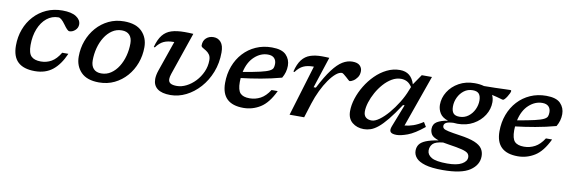

<svg xmlns="http://www.w3.org/2000/svg" viewBox="-54 -944 4735 1595"><g transform="rotate(10 2314.0 -146.5)"><path d="M347 -463Q292 -463 249.5 -428.5Q207 -394 182.8 -333.8Q158.5 -273.5 158.5 -196.5Q158.5 -128 184.8 -102.2Q211 -76.5 265 -76.5Q314 -76.5 354.5 -99.8Q395 -123 428.5 -179H480.5Q439.5 -84.5 379.5 -36.8Q319.5 11 230 11Q135 11 87.2 -33.8Q39.5 -78.5 39.5 -171.5Q39.5 -245 63.5 -309.2Q87.5 -373.5 131.8 -422Q176 -470.5 236.5 -497.8Q297 -525 370.5 -525Q447.5 -525 487 -499Q526.5 -473 526.5 -434.5Q526.5 -405.5 504.2 -385.2Q482 -365 456 -365Q447 -365 434.2 -378Q421.5 -391 405 -414.5Q370.5 -463 347 -463Z M890.5 -525Q992.5 -525 1042.8 -473.2Q1093 -421.5 1093 -342Q1093 -271.5 1069.5 -208Q1046 -144.5 1002.8 -95.2Q959.5 -46 900.8 -17.5Q842 11 771 11Q669.5 11 619.2 -40.8Q569 -92.5 569 -172Q569 -242.5 592.5 -306Q616 -369.5 659 -418.8Q702 -468 761 -496.5Q820 -525 890.5 -525ZM776.5 -66Q822 -66 858.2 -90.5Q894.5 -115 920.2 -156Q946 -197 959.5 -248.2Q973 -299.5 973 -353Q973 -399 950.2 -423.5Q927.5 -448 885.5 -448Q840 -448 803.8 -423.5Q767.5 -399 741.8 -358Q716 -317 702.5 -265.8Q689 -214.5 689 -161Q689 -115 711.8 -90.5Q734.5 -66 776.5 -66Z M1731.5 -411.5Q1731.5 -321 1701.2 -244Q1671 -167 1619.8 -109.8Q1568.5 -52.5 1504.8 -20.8Q1441 11 1374 11Q1300.5 11 1263.8 -17.2Q1227 -45.5 1227 -98Q1227 -130.5 1241 -171.5L1330 -428H1324.5Q1276 -428 1242 -412.5Q1208 -397 1178 -356L1169.5 -359Q1187 -424.5 1216 -460.5Q1245 -496.5 1289.8 -510.8Q1334.5 -525 1400.5 -525Q1419.5 -525 1436.2 -524.5Q1453 -524 1474 -522.5L1350.5 -162Q1342 -136 1342 -119Q1342 -94 1359.8 -83.2Q1377.5 -72.5 1413 -72.5Q1453 -72.5 1493.5 -93Q1534 -113.5 1567.8 -149.2Q1601.5 -185 1622.2 -231.2Q1643 -277.5 1643 -329Q1643 -359.5 1630.2 -377Q1617.5 -394.5 1600.8 -404.5Q1584 -414.5 1571.2 -422.2Q1558.5 -430 1558.5 -440.5Q1558.5 -480 1583.2 -502.5Q1608 -525 1645.5 -525Q1683.5 -525 1707.5 -497Q1731.5 -469 1731.5 -411.5Z M2247 -176Q2197 -70.5 2131.2 -29.8Q2065.5 11 1989.5 11Q1804.5 11 1804.5 -167Q1804.5 -243.5 1829 -308.8Q1853.5 -374 1898 -422.5Q1942.5 -471 2003.5 -498Q2064.5 -525 2137.5 -525Q2222 -525 2257.8 -488Q2293.5 -451 2293.5 -397.5Q2293.5 -342 2264 -292.5Q2179.5 -269.5 2091.5 -254Q2003.5 -238.5 1925 -229.5Q1923.5 -213.5 1923.5 -196.5Q1923.5 -128 1947.5 -102.2Q1971.5 -76.5 2026.5 -76.5Q2075 -76.5 2117.8 -99.2Q2160.5 -122 2195 -176ZM2115 -461Q2054 -461 2002.8 -414.2Q1951.5 -367.5 1932.5 -282Q2025 -298 2076.8 -310Q2128.5 -322 2151.8 -333.8Q2175 -345.5 2180.5 -359.8Q2186 -374 2186 -394Q2186 -424.5 2168.2 -442.8Q2150.5 -461 2115 -461Z M2507.5 -428H2502.5Q2453.5 -428 2419.8 -412.5Q2386 -397 2356 -356L2347 -359Q2363 -424.5 2391.2 -460.5Q2419.5 -496.5 2461 -510.5Q2502.5 -524.5 2557.5 -524.5Q2575.5 -524.5 2590 -524Q2604.5 -523.5 2621 -522.5L2535 -259.5H2554Q2606 -360.5 2649.8 -418.2Q2693.5 -476 2734 -500.5Q2774.5 -525 2816.5 -525Q2860 -525 2879.5 -505.5Q2899 -486 2899 -459Q2899 -428 2884 -406.2Q2869 -384.5 2850.2 -373Q2831.5 -361.5 2820 -361.5Q2817.5 -361.5 2807.5 -370.5Q2797.5 -379.5 2786 -390Q2774.5 -400.5 2763.2 -409Q2752 -417.5 2746.5 -417.5Q2723 -417.5 2695.2 -394Q2667.5 -370.5 2638.8 -329.5Q2610 -288.5 2584.2 -235.2Q2558.5 -182 2539.5 -122.5L2501 0H2378Z M3231.5 -53 3305.5 -242.5H3292Q3239.5 -162 3198.5 -112Q3157.5 -62 3124.5 -35.2Q3091.5 -8.5 3062.8 1.2Q3034 11 3005.5 11Q2947 11 2907.2 -21.8Q2867.5 -54.5 2867.5 -117.5Q2867.5 -168 2885.5 -224Q2903.5 -280 2935.8 -333.2Q2968 -386.5 3011.8 -430Q3055.5 -473.5 3107.8 -499.2Q3160 -525 3217 -525Q3266 -525 3297 -499.8Q3328 -474.5 3342.5 -426.5L3402.5 -514H3488.5L3334 -77.5Q3368 -80 3406.5 -93.2Q3445 -106.5 3488 -134.5L3511 -96.5Q3431 -31 3374 -10Q3317 11 3281.5 11Q3243 11 3230.5 -3.8Q3218 -18.5 3231.5 -53ZM2989 -136Q2989 -103 3007.2 -87Q3025.5 -71 3057 -71Q3085 -71 3121.5 -97.5Q3158 -124 3195.8 -168.2Q3233.5 -212.5 3266.5 -265.8Q3299.5 -319 3320 -373L3331.5 -401.5Q3312.5 -431 3289.2 -442.8Q3266 -454.5 3239 -454.5Q3199.5 -454.5 3162.5 -432.8Q3125.5 -411 3094 -375.5Q3062.5 -340 3039 -297.5Q3015.5 -255 3002.2 -212.8Q2989 -170.5 2989 -136Z M3709 232Q3616 232 3561.8 216Q3507.5 200 3484 173Q3460.5 146 3460.5 112.5Q3460.5 81.5 3476.2 59.2Q3492 37 3529.8 21.5Q3567.5 6 3634 -5Q3586 -21 3572.8 -42.5Q3559.5 -64 3559.5 -88.5Q3559.5 -130.5 3592.8 -150.5Q3626 -170.5 3682.5 -179.5Q3634.5 -195 3614.2 -227.2Q3594 -259.5 3593.5 -298Q3593.5 -357 3626 -409Q3658.5 -461 3716 -493Q3773.5 -525 3848 -525Q3893.5 -525 3927 -515Q3975 -515 4020.8 -516.5Q4066.5 -518 4101 -519.2Q4135.5 -520.5 4149 -520.5Q4157 -520.5 4157 -514Q4157 -507 4150.8 -493.2Q4144.5 -479.5 4135.2 -464.8Q4126 -450 4116.8 -440Q4107.5 -430 4102 -430Q4096.5 -430 4073.8 -437Q4051 -444 4006 -454Q4019 -428.5 4019.5 -395Q4019.5 -336 3987 -284.2Q3954.5 -232.5 3897 -200.2Q3839.5 -168 3765 -168Q3746.5 -168 3730 -170Q3684.5 -167.5 3668.2 -157.2Q3652 -147 3652 -130.5Q3652 -117.5 3661.5 -109Q3671 -100.5 3702.8 -93.5Q3734.5 -86.5 3800 -77Q3881 -65.5 3926.5 -46.8Q3972 -28 3990.5 -0.8Q4009 26.5 4009 63Q4009 137 3938.2 184.5Q3867.5 232 3709 232ZM3771.5 -228.5Q3813 -229 3844.5 -252.8Q3876 -276.5 3893.5 -313.5Q3911 -350.5 3911 -390Q3910.5 -428 3894.5 -446.2Q3878.5 -464.5 3842 -464.5Q3800 -464.5 3768.8 -440.8Q3737.5 -417 3720 -380Q3702.5 -343 3702.5 -303.5Q3702.5 -265 3718.5 -246.5Q3734.5 -228 3771.5 -228.5ZM3567 91Q3567 127.5 3604.8 149.8Q3642.5 172 3737.5 172Q3818 172 3859.5 148.8Q3901 125.5 3901 91Q3901 71 3887.8 58Q3874.5 45 3835.8 35Q3797 25 3721.5 14Q3696 10.5 3674.5 6Q3610.5 12.5 3588.8 35.2Q3567 58 3567 91Z M4561.5 -176Q4511.5 -70.5 4445.8 -29.8Q4380 11 4304 11Q4119 11 4119 -167Q4119 -243.5 4143.5 -308.8Q4168 -374 4212.5 -422.5Q4257 -471 4318 -498Q4379 -525 4452 -525Q4536.5 -525 4572.2 -488Q4608 -451 4608 -397.5Q4608 -342 4578.5 -292.5Q4494 -269.5 4406 -254Q4318 -238.5 4239.5 -229.5Q4238 -213.5 4238 -196.5Q4238 -128 4262 -102.2Q4286 -76.5 4341 -76.5Q4389.5 -76.5 4432.2 -99.2Q4475 -122 4509.5 -176ZM4429.5 -461Q4368.5 -461 4317.2 -414.2Q4266 -367.5 4247 -282Q4339.5 -298 4391.2 -310Q4443 -322 4466.2 -333.8Q4489.5 -345.5 4495 -359.8Q4500.5 -374 4500.5 -394Q4500.5 -424.5 4482.8 -442.8Q4465 -461 4429.5 -461Z"/></g></svg>

Font: Newsreader Caption Medium
Style: Italic
Weight: 500
Italic angle: -17°
Designer: Hugues Gentile
Foundry: Production Type
Version: Version 1.001